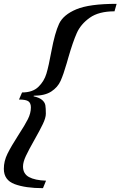

<svg xmlns="http://www.w3.org/2000/svg" viewBox="-73 -764 628 1001"><path d="M-53 116Q-53 76 -34 37.5Q-15 -1 23 -60Q57 -112 72.5 -143Q88 -174 88 -204Q88 -226 75.5 -235.5Q63 -245 26 -245L42 -282Q97 -282 127 -311Q157 -340 169 -380Q181 -420 195 -497Q213 -593 235 -640Q257 -687 325 -715.5Q393 -744 535 -744L524 -705Q442 -705 395 -671.5Q348 -638 327.5 -592Q307 -546 283 -463L275 -435Q258 -376 243 -342.5Q228 -309 194.5 -287Q161 -265 103 -265L102 -262Q133 -255 147 -242.5Q161 -230 163.5 -215Q166 -200 166 -171Q166 -150 150.5 -117.5Q135 -85 106 -34Q77 17 62 49Q47 81 47 104Q47 142 78 159Q109 176 167 178L151 217Q60 217 3.5 196Q-53 175 -53 116Z"/></svg>

Font: Ibarra Real Nova
Style: Bold Italic
Weight: 700
Italic angle: -22°
Designer: Jose Maria Ribagorda & Octavio Pardo
Foundry: Octavio Pardo
Version: Version 1.014